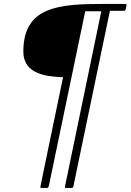

<svg xmlns="http://www.w3.org/2000/svg" viewBox="-20 -823 658 968"><path d="M409.7 -766.1H490.7C308.1 112.8 307.1 117.2 307.1 119.6C307.1 123.5 309.1 124.5 313 124.5H339.8C347.2 124.5 349.1 121.6 350.1 115.7L534.2 -768.6H599.1C610.4 -768.6 612.8 -770.5 613.8 -776.4C617.7 -796.4 618.2 -797.4 618.2 -797.9C618.2 -801.8 614.3 -803.2 606.9 -803.2H502.9C275.4 -803.2 97.7 -789.6 97.7 -563C97.7 -443.8 225.1 -437 297.9 -433.6C184.6 112.3 183.6 116.2 183.6 119.1C183.6 123 185.1 124.5 189 124.5H216.3C223.1 124.5 225.1 120.6 227.5 108.4Z"/></svg>

Font: Cardo
Style: Italic
Weight: 400
Designer: David J. Perry
Foundry: David J. Perry
Version: Version 0.99